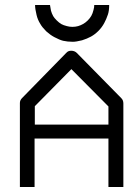

<svg xmlns="http://www.w3.org/2000/svg" viewBox="-20 -801 532 772"><path d="M121 -781H181Q183 -767 185 -758Q188 -747 194 -736Q198 -729 208 -719Q217.5 -709.5 227 -704Q235 -699.5 249 -696Q259.5 -693 271 -693Q283.5 -693 294 -696Q304.5 -699 315 -705Q324.5 -710.5 333 -719Q341.5 -727.5 347 -737Q352.5 -746.5 356 -761Q359 -771.5 359 -781H419Q419 -758 414 -743Q407.5 -723.5 399 -708Q389.5 -690.5 376 -677Q361.5 -662.5 346 -654Q329.5 -645 310 -639Q286 -633 273 -633Q251.5 -633 234 -637Q219.5 -640.5 198 -652Q181.5 -661 166 -675Q149 -692 142 -705Q131.5 -721.5 127 -741Q121 -765 121 -781ZM119 -244V-49H60V-387Q60 -398 69 -407L246 -588Q253.5 -597 266 -597Q280 -597 289 -588L468 -406Q476 -398 476 -385V-49H416V-244ZM120 -300H416V-373L267 -523L120 -374Z"/></svg>

Font: IBM 3270 Semi-Condensed
Style: Condensed
Weight: 400
Monospace: yes
Version: Version 2.3.1